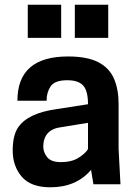

<svg xmlns="http://www.w3.org/2000/svg" viewBox="-20 -783 578 816"><path d="M194 13Q111 13 72.5 -32Q34 -77 34 -143Q34 -206 56 -240Q97 -302 219 -319L354 -340Q354 -397 333.5 -419.5Q313 -442 266 -442Q213 -442 195.5 -416.5Q178 -391 178 -355H54Q54 -543 269 -543Q351 -543 398 -518.5Q445 -494 464.5 -448.5Q484 -403 484 -342V-150L492 0H377L367 -61Q304 13 194 13ZM239 -94Q284 -94 313 -112Q342 -130 354 -149V-261L243 -243Q164 -234 164 -159Q164 -136 180.5 -115Q197 -94 239 -94ZM240 -622H98V-763H240ZM440 -622H298V-763H440Z"/></svg>

Font: Tanohe Sans SemiBold
Style: Regular
Weight: 600
Designer: Village Type and Design LLC & Cristiano Sobral
Foundry: Cooper Hewitt Smithsonian Design Museum
Version: Version 1.00;September 29, 2021;FontCreator 13.0.0.2655 64-b